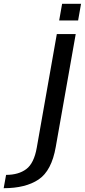

<svg xmlns="http://www.w3.org/2000/svg" viewBox="-178 -775 453 1025"><path d="M-158.4 229.7Q-41.2 229.7 28.2 183.1Q97.5 136.6 119.7 9.1L226.2 -593H125.3L18.4 12.8Q3.7 96.8 -37.7 127.7Q-79 158.6 -145.5 158.6ZM153.6 -754.8 137.9 -665.6H239L254.7 -754.8Z"/></svg>

Font: Anybody Thin
Style: Italic
Weight: 100
Italic angle: -10°
Designer: Tyler Finck
Foundry: Etcetera Type Company
Version: Version 1.114;gftools[0.9.25]